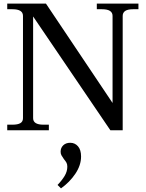

<svg xmlns="http://www.w3.org/2000/svg" viewBox="-20 -720 805 1061"><path d="M20 -31H49Q78 -31 92.5 -39.5Q107 -48 107 -67V-632Q107 -669 49 -669H20V-700H234L602 -151V-632Q602 -669 544 -669H515V-700H745V-669H715Q658 -669 658 -632V0H590L163 -629V-67Q163 -31 220 -31H250V0H20ZM298 302Q323 276 337.5 251.5Q352 227 352 201Q352 188 347.5 179.5Q343 171 333 159Q324 146 319.5 138Q315 130 315 118Q315 97 329.5 83Q344 69 368 69Q394 69 411 88.5Q428 108 428 145Q428 193 396.5 240Q365 287 317 321Z"/></svg>

Font: Taviraj Medium
Style: Regular
Weight: 500
Designer: Katatrad Team
Foundry: CadsonDemak
Version: Version 1.030